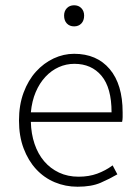

<svg xmlns="http://www.w3.org/2000/svg" viewBox="-20 -696 523 728"><path d="M274 12Q228 12 187.5 -5Q147 -22 117 -54.5Q87 -87 69.5 -133.5Q52 -180 52 -239Q52 -298 69.5 -345Q87 -392 116.5 -424.5Q146 -457 183.5 -474.5Q221 -492 261 -492Q347 -492 396 -434Q445 -376 445 -270Q445 -261 445 -252Q445 -243 443 -234H97Q98 -189 111 -150.5Q124 -112 147.5 -84.5Q171 -57 204 -41.5Q237 -26 278 -26Q317 -26 348.5 -37.5Q380 -49 407 -69L425 -35Q396 -18 361.5 -3Q327 12 274 12ZM97 -270H403Q403 -363 365 -408.5Q327 -454 262 -454Q231 -454 203 -441.5Q175 -429 152.5 -405Q130 -381 115.5 -347Q101 -313 97 -270ZM261 -596Q244 -596 233.5 -607Q223 -618 223 -637Q223 -654 233.5 -665Q244 -676 261 -676Q278 -676 288.5 -665Q299 -654 299 -637Q299 -618 288.5 -607Q278 -596 261 -596Z"/></svg>

Font: CV Source Sans Light
Style: Regular
Weight: 300
Designer: Paul D. Hunt
Foundry: Adobe Systems Incorporated
Version: Version 3.001